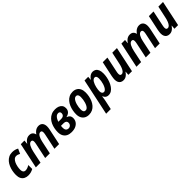

<svg xmlns="http://www.w3.org/2000/svg" viewBox="366 -2098 3877 3877"><g transform="rotate(-45 2305.0 -159.5)"><path d="M206.5 9.8Q155.3 9.8 116 -10.5Q76.7 -30.8 54.9 -72Q33.2 -113.3 33.2 -176.3Q33.2 -230 43.7 -284.2Q54.2 -338.4 75.4 -387.2Q96.7 -436 128.9 -473.9Q161.1 -511.7 204.8 -533.7Q248.5 -555.7 303.7 -555.7Q344.7 -555.7 378.4 -546.9Q412.1 -538.1 441.9 -521L394.5 -417Q374.5 -428.2 353 -436Q331.5 -443.8 307.1 -443.8Q272.5 -443.8 246.6 -419.4Q220.7 -395 203.6 -356.2Q186.5 -317.4 178 -273.4Q169.4 -229.5 169.4 -190.9Q169.4 -161.6 177.2 -141.6Q185.1 -121.6 200.2 -111.6Q215.3 -101.6 236.8 -101.6Q265.6 -101.6 293.7 -112.1Q321.8 -122.6 352.1 -141.1V-28.8Q323.7 -12.2 286.9 -1.2Q250 9.8 206.5 9.8Z M426.8 0 542.5 -545.4H647L638.7 -461.9H642.6Q660.6 -490.2 682.6 -511.2Q704.6 -532.2 731 -543.9Q757.3 -555.7 788.6 -555.7Q836.9 -555.7 864.7 -532.5Q892.6 -509.3 902.3 -465.3H905.8Q923.8 -492.7 946.5 -512.9Q969.2 -533.2 996.3 -544.4Q1023.4 -555.7 1054.2 -555.7Q1112.3 -555.7 1142.6 -520Q1172.9 -484.4 1172.9 -420.9Q1172.9 -403.8 1170.2 -382.1Q1167.5 -360.4 1162.6 -336.9L1091.3 0H958L1026.9 -325.7Q1030.8 -343.8 1033.2 -360.4Q1035.6 -377 1035.6 -389.6Q1035.6 -416.5 1025.6 -429Q1015.6 -441.4 995.1 -441.4Q973.6 -441.4 956.3 -427.7Q939 -414.1 925 -390.1Q911.1 -366.2 900.9 -336.2Q890.6 -306.2 884.3 -272.9L826.7 0H693.4L762.7 -327.6Q766.6 -345.7 768.8 -361.8Q771 -377.9 771 -390.1Q771 -416.5 761 -429Q751 -441.4 731 -441.4Q709 -441.4 690.7 -426.5Q672.4 -411.6 658.2 -385.7Q644 -359.9 633.3 -327.1Q622.6 -294.4 615.2 -259.3L560.5 0Z M1441.4 9.8Q1380.9 9.8 1335.9 -12.9Q1291 -35.6 1266.4 -80.1Q1241.7 -124.5 1241.7 -189.9Q1241.7 -241.7 1252 -293.9Q1262.2 -346.2 1283.9 -393.3Q1305.7 -440.4 1339.6 -476.8Q1373.5 -513.2 1420.4 -534.4Q1467.3 -555.7 1527.8 -555.7Q1580.6 -555.7 1620.1 -539.6Q1659.7 -523.4 1681.9 -492.4Q1704.1 -461.4 1704.1 -416.5Q1704.1 -378.9 1689.7 -351.8Q1675.3 -324.7 1648.7 -307.4Q1622.1 -290 1584 -280.8L1583.5 -276.9Q1617.2 -269 1641.4 -242.2Q1665.5 -215.3 1665.5 -166Q1665.5 -120.1 1641.1 -80.1Q1616.7 -40 1567.1 -15.1Q1517.6 9.8 1441.4 9.8ZM1450.7 -87.4Q1475.1 -87.4 1493.2 -98.1Q1511.2 -108.9 1521.5 -127.2Q1531.7 -145.5 1531.7 -168.5Q1531.7 -189.5 1522.9 -204.1Q1514.2 -218.8 1495.4 -226.3Q1476.6 -233.9 1446.8 -233.9H1378.9Q1377.4 -221.2 1376.5 -209.7Q1375.5 -198.2 1375.5 -185.1Q1375.5 -131.3 1396.7 -109.4Q1418 -87.4 1450.7 -87.4ZM1398.9 -329.1H1479.5Q1508.3 -329.1 1528.1 -338.1Q1547.9 -347.2 1558.3 -364.5Q1568.8 -381.8 1568.8 -406.2Q1568.8 -430.2 1555.4 -443.4Q1542 -456.5 1518.1 -456.5Q1489.7 -456.5 1467.3 -439.9Q1444.8 -423.3 1427.7 -394.5Q1410.6 -365.7 1398.9 -329.1Z M1939 9.8Q1884.3 9.8 1843.8 -13.4Q1803.2 -36.6 1781 -80.1Q1758.8 -123.5 1758.8 -183.6Q1758.8 -233.9 1768.8 -286.1Q1778.8 -338.4 1799.3 -386.7Q1819.8 -435.1 1852.1 -473.1Q1884.3 -511.2 1928.5 -533.4Q1972.7 -555.7 2029.8 -555.7Q2085 -555.7 2125 -532.2Q2165 -508.8 2186.5 -464.6Q2208 -420.4 2208 -358.4Q2208 -306.6 2198 -254.4Q2188 -202.1 2167.2 -154.5Q2146.5 -106.9 2114.7 -70.1Q2083 -33.2 2039.1 -11.7Q1995.1 9.8 1939 9.8ZM1952.1 -101.1Q1975.1 -101.1 1994.1 -116.9Q2013.2 -132.8 2027.8 -160.2Q2042.5 -187.5 2052.7 -221.2Q2063 -254.9 2068.4 -290.5Q2073.7 -326.2 2073.7 -358.9Q2073.7 -384.8 2068.1 -404.1Q2062.5 -423.3 2049.8 -434.1Q2037.1 -444.8 2016.1 -444.8Q1991.7 -444.8 1971.9 -427Q1952.1 -409.2 1937.3 -380.1Q1922.4 -351.1 1912.6 -316.4Q1902.8 -281.7 1897.9 -246.8Q1893.1 -211.9 1893.1 -183.1Q1893.1 -143.6 1907.7 -122.3Q1922.4 -101.1 1952.1 -101.1Z M2196.3 237.8 2362.3 -545.4H2467.3L2460.4 -467.3H2464.4Q2482.4 -493.7 2503.2 -513.7Q2523.9 -533.7 2548.8 -544.7Q2573.7 -555.7 2603 -555.7Q2639.6 -555.7 2669.4 -537.4Q2699.2 -519 2716.8 -479.5Q2734.4 -439.9 2734.4 -376.5Q2734.4 -326.7 2724.1 -272.9Q2713.9 -219.2 2694.3 -168.9Q2674.8 -118.7 2646.2 -78.1Q2617.7 -37.6 2580.6 -13.9Q2543.5 9.8 2498.5 9.8Q2470.7 9.8 2450.2 0.2Q2429.7 -9.3 2415.3 -26.4Q2400.9 -43.5 2390.1 -65.9H2386.7Q2383.8 -32.7 2379.2 -3.9Q2374.5 24.9 2368.7 52.2L2329.1 237.8ZM2475.6 -102.1Q2497.1 -102.1 2515.6 -118.9Q2534.2 -135.7 2549.3 -164.1Q2564.5 -192.4 2575.4 -227.1Q2586.4 -261.7 2592 -297.9Q2597.7 -334 2597.7 -366.2Q2597.7 -406.2 2585.2 -425.8Q2572.8 -445.3 2548.3 -445.3Q2526.9 -445.3 2509 -431.4Q2491.2 -417.5 2477.1 -394.5Q2462.9 -371.6 2452.4 -343Q2441.9 -314.5 2434.8 -284.2Q2427.7 -253.9 2424.3 -226.6Q2420.9 -199.2 2420.9 -178.7Q2420.9 -142.6 2435.3 -122.3Q2449.7 -102.1 2475.6 -102.1Z M2926.8 9.8Q2885.7 9.8 2858.4 -6.8Q2831.1 -23.4 2817.1 -54.2Q2803.2 -85 2803.2 -127Q2803.2 -145 2806.4 -170.7Q2809.6 -196.3 2814.5 -221.7L2883.3 -545.4H3016.1L2948.7 -224.1Q2944.3 -204.6 2941.9 -186.8Q2939.5 -168.9 2939.5 -154.8Q2939.5 -129.4 2950 -116.5Q2960.4 -103.5 2982.4 -103.5Q3010.7 -103.5 3033 -127.9Q3055.2 -152.3 3072 -194.3Q3088.9 -236.3 3099.6 -289.6L3154.8 -545.4H3287.6L3172.4 0H3068.4L3075.2 -83.5H3071.3Q3052.7 -55.7 3031 -34.7Q3009.3 -13.7 2983.4 -2Q2957.5 9.8 2926.8 9.8Z M3299.3 0 3415 -545.4H3519.5L3511.2 -461.9H3515.1Q3533.2 -490.2 3555.2 -511.2Q3577.1 -532.2 3603.5 -543.9Q3629.9 -555.7 3661.1 -555.7Q3709.5 -555.7 3737.3 -532.5Q3765.1 -509.3 3774.9 -465.3H3778.3Q3796.4 -492.7 3819.1 -512.9Q3841.8 -533.2 3868.9 -544.4Q3896 -555.7 3926.8 -555.7Q3984.9 -555.7 4015.1 -520Q4045.4 -484.4 4045.4 -420.9Q4045.4 -403.8 4042.7 -382.1Q4040 -360.4 4035.2 -336.9L3963.9 0H3830.6L3899.4 -325.7Q3903.3 -343.8 3905.8 -360.4Q3908.2 -377 3908.2 -389.6Q3908.2 -416.5 3898.2 -429Q3888.2 -441.4 3867.7 -441.4Q3846.2 -441.4 3828.9 -427.7Q3811.5 -414.1 3797.6 -390.1Q3783.7 -366.2 3773.4 -336.2Q3763.2 -306.2 3756.8 -272.9L3699.2 0H3565.9L3635.3 -327.6Q3639.2 -345.7 3641.4 -361.8Q3643.6 -377.9 3643.6 -390.1Q3643.6 -416.5 3633.5 -429Q3623.5 -441.4 3603.5 -441.4Q3581.5 -441.4 3563.2 -426.5Q3544.9 -411.6 3530.8 -385.7Q3516.6 -359.9 3505.9 -327.1Q3495.1 -294.4 3487.8 -259.3L3433.1 0Z M4243.2 9.8Q4202.1 9.8 4174.8 -6.8Q4147.5 -23.4 4133.5 -54.2Q4119.6 -85 4119.6 -127Q4119.6 -145 4122.8 -170.7Q4126 -196.3 4130.9 -221.7L4199.7 -545.4H4332.5L4265.1 -224.1Q4260.7 -204.6 4258.3 -186.8Q4255.9 -168.9 4255.9 -154.8Q4255.9 -129.4 4266.4 -116.5Q4276.9 -103.5 4298.8 -103.5Q4327.1 -103.5 4349.4 -127.9Q4371.6 -152.3 4388.4 -194.3Q4405.3 -236.3 4416 -289.6L4471.2 -545.4H4604L4488.8 0H4384.8L4391.6 -83.5H4387.7Q4369.1 -55.7 4347.4 -34.7Q4325.7 -13.7 4299.8 -2Q4273.9 9.8 4243.2 9.8Z"/></g></svg>

Font: Open Sans SemiCondensed
Style: Bold Italic
Weight: 700
Width: 4
Italic angle: -12°
Designer: Monotype Design Team
Foundry: Monotype Imaging Inc.
Version: Version 3.003